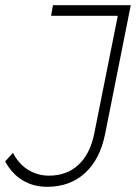

<svg xmlns="http://www.w3.org/2000/svg" viewBox="-51 -719 539 740"><path d="M453 -699 354 -202Q334 -104 276 -51.5Q218 1 131 1Q77 1 35.5 -24.5Q-6 -50 -31 -97L-1 -130Q21 -87 57.5 -64.5Q94 -42 138 -42Q206 -42 251 -83.5Q296 -125 312 -203L403 -658H146L153 -699Z"/></svg>

Font: TypoPRO Montserrat
Style: Italic
Weight: 275
Italic angle: -11.3°
Designer: Julieta Ulanovsky
Foundry: Julieta Ulanovsky
Version: Version 6.001